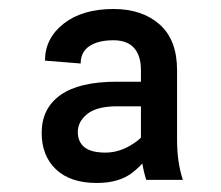

<svg xmlns="http://www.w3.org/2000/svg" viewBox="-20 -741 487 423"><path d="M290.5 -420.9V-586.9Q290.5 -618.2 275.4 -635.3Q260.3 -652.3 230 -652.3Q196.3 -652.3 177 -639.4Q157.7 -626.5 157.7 -601.1L79.1 -607.4Q79.1 -656.7 120.4 -689Q161.6 -721.2 230 -721.2Q293 -721.2 331.5 -687.3Q370.1 -653.3 370.1 -586.4V-433.1Q370.1 -409.2 373 -387.7Q376 -366.2 382.8 -344.7H302.2Q290.5 -381.3 290.5 -420.9ZM310.1 -561 310.5 -506.8H237.8Q193.4 -506.8 172.4 -490Q151.4 -473.1 151.4 -450.2Q151.4 -428.7 166 -416.7Q180.7 -404.8 212.4 -404.8Q244.1 -404.8 274.2 -424.8Q304.2 -444.8 304.2 -463.4L313 -408.7Q301.8 -384.8 272.5 -361.3Q243.2 -337.9 193.4 -337.9Q134.8 -337.9 103.3 -367.9Q71.8 -397.9 71.8 -448.2Q71.8 -502 113 -531.5Q154.3 -561 237.3 -561Z"/></svg>

Font: RobotoDEMO
Style: Regular
Weight: 400
Designer: Christian Robertson
Foundry: Google
Version: Version 2.136